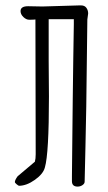

<svg xmlns="http://www.w3.org/2000/svg" viewBox="-20 -681 400 710"><path d="M246 -11V-30L249 -314Q251 -432 251 -466L253 -591V-610H160V-456L161 -324Q161 -113 146 -62Q140 -38 109 -16Q78 6 50 6Q47 5 41 0Q35 -5 35 -8Q35 -15 45 -29L109 -83Q112 -94 112 -111L111 -609Q104 -608 88 -608Q77 -608 66.5 -618Q56 -628 56 -640Q56 -658 84 -658L137 -657L272 -661H280Q293 -661 299.5 -652Q306 -643 306 -631L303 -609L299 -287L296 -139L293 -9Q293 -2 285 3.5Q277 9 267 9Q246 9 246 -11Z"/></svg>

Font: Amatic SC
Style: Bold
Weight: 700
Designer: Multiple Designers
Foundry: Vernon Adams
Version: Version 2.505